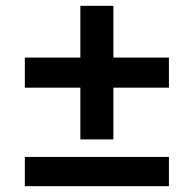

<svg xmlns="http://www.w3.org/2000/svg" viewBox="-20 -640 663 657"><path d="M65 -340H255V-163H368V-340H558V-443H368V-620H255V-443H65ZM65 -3H558V-103H65Z"/></svg>

Font: Jost Medium
Style: Regular
Weight: 500
Version: Version 3.710